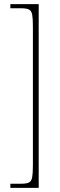

<svg xmlns="http://www.w3.org/2000/svg" viewBox="-20 -780 291 928"><path d="M30 128V108H83Q108 108 120 102Q132 96 135.5 77Q139 58 139 20V-652Q139 -691 135.5 -709.5Q132 -728 120 -734Q108 -740 83 -740H30V-760H167V128Z"/></svg>

Font: Noto Serif Khmer Condensed Thin
Style: Regular
Weight: 250
Width: 3
Designer: Danh Hong and the Monotype Design Team
Foundry: Monotype Imaging Inc.
Version: Version 2.004